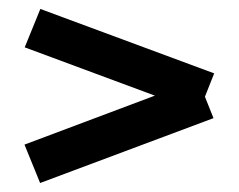

<svg xmlns="http://www.w3.org/2000/svg" viewBox="-20 -553 528 425"><path d="M454.1 -390.6 433.6 -338.9 452.6 -291.5 68.8 -147.9 34.2 -232.9 322.8 -341.3 34.7 -448.2 69.3 -533.2Z"/></svg>

Font: Gap Sans
Style: Bold
Weight: 400
Designer: Alexandre Liziard and Etienne Ozeray
Foundry: Interstices.io
Version: Version 1.610